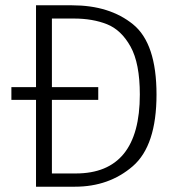

<svg xmlns="http://www.w3.org/2000/svg" viewBox="-20 -705 677 725"><path d="M263 0H116V-328H23V-376H116V-685H252Q394 -685 482.5 -613Q571 -541 571 -348Q571 -155 481.5 -77.5Q392 0 263 0ZM266 -50Q508 -50 508 -348Q508 -466 473 -529Q438 -592 384 -613.5Q330 -635 259 -635H176V-376H351V-328H176V-50Z"/></svg>

Font: Trujillo Light
Style: Regular
Weight: 300
Designer: Fira Sans original fonts by bBox Type GmbH, Carrois Corporate GbR, & Edenspiekermann AG / Changes by Cristiano Sobral
Foundry: Fira Sans original fonts by bBox Type GmbH, Carrois Corporate GbR, & Edenspiekermann AG / Changes by Cristiano Sobral
Version: Version 4.301;July 28, 2020;FontCreator 13.0.0.2655 64-bit